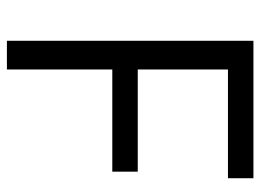

<svg xmlns="http://www.w3.org/2000/svg" viewBox="-119 -635 754 556"><g transform="rotate(90 258.0 -357.0)"><path d="M181.2 0H98.1V-713.9H496.1V-640.1H181.2V-378.9H477.1V-305.2H181.2Z"/></g></svg>

Font: Shl
Style: Regular
Weight: 400
Foundry: Saber Rastikerdar (saber.rastikerdar@gmail.com)
Version: Version 3.4.0